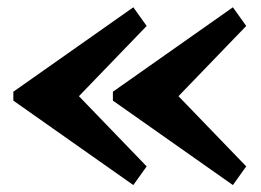

<svg xmlns="http://www.w3.org/2000/svg" viewBox="-20 -658 735 540"><path d="M482 -387.5 672.5 -190 635 -137.5 297.5 -375V-400L635 -637.5L672.5 -585ZM202 -387.5 392.5 -190 355 -137.5 17.5 -375V-400L355 -637.5L392.5 -585Z"/></svg>

Font: Besley* Narrow Heavy
Style: Regular
Weight: 800
Width: 4
Designer: Owen Earl
Foundry: indestructible type*
Version: Version 3.000; ttfautohint (v1.8.3)